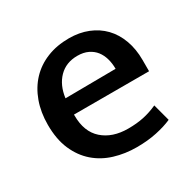

<svg xmlns="http://www.w3.org/2000/svg" viewBox="-116 -602 740 733"><g transform="rotate(-30 254.5 -235.0)"><path d="M474 -218H143V-214Q143 -142 185 -105Q227 -68 296 -68Q334 -68 364.5 -74.5Q395 -81 426 -95L446 -20Q417 -7 377 1.5Q337 10 289 10Q238 10 192 -4Q146 -18 111.5 -48Q77 -78 57 -124Q37 -170 37 -234Q37 -289 53.5 -334.5Q70 -380 100.5 -412.5Q131 -445 174.5 -462.5Q218 -480 271 -480Q317 -480 354.5 -465Q392 -450 418.5 -422.5Q445 -395 459.5 -355.5Q474 -316 474 -268ZM368 -290Q368 -314 362 -335Q356 -356 344 -371.5Q332 -387 312.5 -396.5Q293 -406 266 -406Q216 -406 184.5 -374Q153 -342 146 -288Z"/></g></svg>

Font: Mukta Mahee Medium
Style: Regular
Weight: 500
Designer: Shuchita Grover, Noopur Datye, Girish Dalvi, Yashodeep Gholap
Foundry: Ek Type
Version: Version 2.538;PS 1.000;hotconv 16.6.51;makeotf.lib2.5.65220;